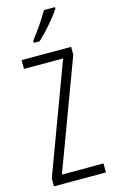

<svg xmlns="http://www.w3.org/2000/svg" viewBox="-141 -1000 624 1052"><g transform="rotate(-15 171.0 -473.5)"><path d="M287 -939V-947H224C196 -898 165 -853 124 -800V-788H157C197 -825 258 -893 287 -939ZM322 0V-51H86L316 -669V-714H35V-664H257L27 -45V0Z"/></g></svg>

Font: Noto Sans Thai Looped ExtraCondensed Light
Style: Regular
Weight: 300
Width: 2
Designer: Sasikarn Vongin, Ben Mitchell
Foundry: The Fontpad Ltd
Version: Version 1.001